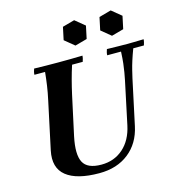

<svg xmlns="http://www.w3.org/2000/svg" viewBox="-132 -1038 1083 1167"><g transform="rotate(-15 409.5 -454.0)"><path d="M350 15Q208 15 142.5 -37.5Q77 -90 99 -195L162 -490Q173 -540 179 -582Q185 -624 189 -665H122Q122 -673 124.5 -684Q127 -695 130 -702Q164 -701 205.5 -700.5Q247 -700 281 -700Q316 -700 357.5 -700.5Q399 -701 434 -702Q434 -695 431.5 -684Q429 -673 426 -665H359Q345 -622 333.5 -578.5Q322 -535 312 -490L258 -241Q235 -132 261 -82Q287 -32 375 -32Q456 -32 512.5 -82Q569 -132 588 -221L645 -490Q650 -515 654 -538Q658 -561 661.5 -591Q665 -621 667 -665H580Q580 -673 582.5 -684Q585 -695 588 -702Q629 -701 662 -700.5Q695 -700 714 -700Q731 -700 757.5 -700.5Q784 -701 819 -702Q819 -695 816.5 -684Q814 -673 811 -665H744Q729 -625 719.5 -595Q710 -565 704 -540.5Q698 -516 692 -490L631 -205Q609 -102 535 -43.5Q461 15 350 15ZM441 -923 502 -873 485 -793 409 -772 348 -822 365 -902ZM671 -923 732 -873 715 -793 639 -772 578 -822 595 -902Z"/></g></svg>

Font: Poltawski Nowy
Style: Bold Italic
Weight: 700
Italic angle: -12°
Designer: Adam Pótawski, Mateusz Machalski, Borys Kosmynka, Ania Wieluska
Foundry: Capitalics.wtf
Version: Version 1.001;gftools[0.9.25]